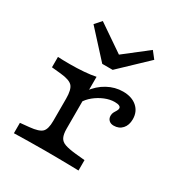

<svg xmlns="http://www.w3.org/2000/svg" viewBox="-157 -785 859 903"><g transform="rotate(30 272.0 -333.0)"><path d="M212.1 -2.4Q158.9 -2.4 120.2 -1.6Q81.5 -0.8 44.4 0V-56.5L93.5 -61.3Q143.5 -66.1 159.7 -82.3Q175.8 -98.4 175.8 -142.7V-206.5H248.4V-142.7Q248.4 -112.9 256.5 -96.4Q264.5 -79.8 285.5 -72.6Q306.5 -65.3 345.2 -61.3L395.2 -56.5V0Q368.5 -0.8 341.1 -1.2Q313.7 -1.6 282.3 -2Q250.8 -2.4 212.1 -2.4ZM175.8 -206.5V-263.7Q175.8 -312.9 159.7 -330.6Q143.5 -348.4 93.5 -353.2L44.4 -358.1V-414.5Q55.6 -413.7 72.6 -413.3Q89.5 -412.9 109.7 -412.9Q148.4 -412.9 185.1 -415.7Q221.8 -418.5 248.4 -424.2V-414.5V-206.5ZM432.3 -265.3Q416.1 -265.3 406.5 -274.6Q396.8 -283.9 396.8 -299.2Q396.8 -310.5 401.6 -319Q406.5 -327.4 410.9 -334.7Q415.3 -341.9 415.3 -348.4Q415.3 -364.5 382.3 -364.5Q356.5 -364.5 329 -353.2Q301.6 -341.9 278.2 -323Q254.8 -304 241.9 -280.6L239.5 -342.7Q268.5 -383.1 308.5 -404.8Q348.4 -426.6 391.9 -426.6Q439.5 -426.6 467.7 -402Q496 -377.4 496 -336.3Q496 -304 478.6 -284.7Q461.3 -265.3 432.3 -265.3ZM414.5 -666.1 443.5 -629 297.6 -490.3H241.1L112.1 -631.5L142.7 -666.1L324.2 -541.9L258.1 -544.4Z"/></g></svg>

Font: Playfair 5pt SemiExpanded Light
Style: Regular
Weight: 300
Width: 6
Designer: Claus Eggers Sørensen
Foundry: Claus Eggers Sørensen
Version: Version 2.203